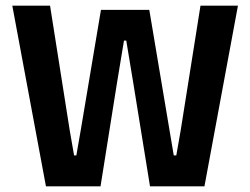

<svg xmlns="http://www.w3.org/2000/svg" viewBox="-20 -659 885 679"><path d="M142.5 0 23.5 -639H157L226.5 -198.5L242 -109.5H250L265.5 -198.5L337 -624H508L579.5 -198.5L594.5 -109.5H603.5L619 -198L689 -639H821.5L703 0H510.5L451 -367.5L426.5 -515.5H418.5L394 -367.5L335.5 0Z"/></svg>

Font: Anek Gurmukhi SemiBold
Style: Regular
Weight: 600
Designer: Sarang Kulkarni (Gurmukhi), Yesha Goshar (Latin)
Foundry: Ek Type
Version: Version 1.003